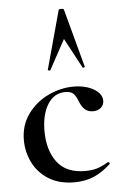

<svg xmlns="http://www.w3.org/2000/svg" viewBox="-53 -769 526 819"><g transform="rotate(-5 210.0 -359.0)"><path d="M33 -186Q33 -249 67 -296.5Q101 -344 154.5 -369.5Q208 -395 263 -395Q315 -395 350 -374.5Q385 -354 385 -324Q385 -307 372.5 -295Q360 -283 337 -283Q299 -283 282 -328Q272 -354 261 -364.5Q250 -375 226 -375Q179 -375 151.5 -331.5Q124 -288 124 -217Q124 -135 162.5 -83.5Q201 -32 283 -32Q311 -32 333 -38.5Q355 -45 381 -61H383Q386 -61 388.5 -58Q391 -55 388 -52Q352 -19 315.5 -3.5Q279 12 233 12Q167 12 122 -16.5Q77 -45 55 -90.5Q33 -136 33 -186ZM319 -475Q319 -473 314.5 -472Q310 -471 309 -474L241 -601L172 -474Q171 -471 165.5 -472.5Q160 -474 161 -476L229 -725Q230 -730 240 -730Q251 -730 252 -725L319 -476Z"/></g></svg>

Font: Cormorant Garamond SemiBold
Style: Regular
Weight: 600
Designer: Christian Thalmann (Catharsis Fonts)
Version: Version 3.000